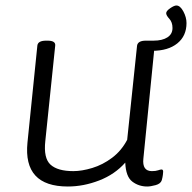

<svg xmlns="http://www.w3.org/2000/svg" viewBox="-20 -673 699 699"><path d="M227 6Q64 6 80 -154L116 -507Q118 -525 148 -525H153Q183 -525 181 -507L145 -160Q138 -97 164 -73.5Q190 -50 247 -50Q278 -50 316 -61.5Q354 -73 388 -98.5Q422 -124 443 -164L479 -507Q482 -525 511 -525H515Q545 -525 543 -507L502 -96Q497 -50 533 -50Q547 -50 555.5 -53Q564 -56 568 -56Q574 -56 574 -48Q574 -45 573 -36.5Q572 -28 569 -17Q565 -4 546.5 1Q528 6 516 6Q485 6 461.5 -12Q438 -30 436 -81Q398 -38 341 -16Q284 6 227 6ZM534 -488 511 -525H539Q571 -525 589.5 -537Q608 -549 608 -571Q608 -592 596.5 -604.5Q585 -617 585 -625Q585 -633 599.5 -643Q614 -653 622 -653Q636 -653 647.5 -631.5Q659 -610 659 -589Q659 -542 625.5 -515Q592 -488 534 -488Z"/></svg>

Font: Asap Semi Expanded Semi Expanded Light
Style: Italic
Weight: 300
Width: 6
Italic angle: -6°
Designer: Pablo Cosgaya
Foundry: Omnibus-Type
Version: Version 3.001; ttfautohint (v1.8.4.7-5d5b)